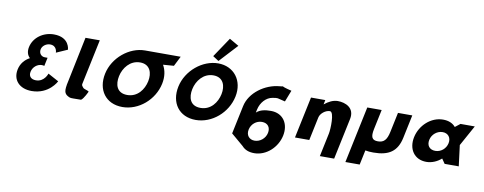

<svg xmlns="http://www.w3.org/2000/svg" viewBox="-95 -1556 5902 2340"><g transform="rotate(10 2856.5 -386.0)"><path d="M528.6 -511.8C528.6 -511.8 530.7 -598.5 442.3 -598.5C397.3 -598.5 348.8 -566.2 339.3 -521.2C328.6 -470.2 362.4 -432.8 404.9 -432.8H439.8L417.8 -328.2C417.8 -328.2 405.2 -333.3 388.2 -333.3C332.1 -333.3 278.2 -290.8 265.5 -230.5C253 -171 288.5 -137.8 347.1 -137.8C452.5 -137.8 484.4 -244.9 484.4 -244.9L617.1 -172.7C617.1 -172.7 533.2 -0.1 317.3 -0.1C166.9 -0.1 77.4 -96.2 105.7 -230.5C121.2 -304.4 167.3 -358 228.7 -391.1C196.7 -420.9 182.2 -465.1 194.3 -522.9C219.4 -641.9 334.1 -726.9 467.6 -726.9C663.9 -726.9 667.3 -573 667.3 -573Z M852.8 -753H1029.8L911.7 -191C908.1 -173 921.7 -161.8 934.9 -145C942.1 -135.7 998.4 -124 1004.3 -113C1004.3 -113 963.8 -21.3 930.6 0C846.5 0 806.6 4.3 789.1 -3C727 -28.9 712.6 -57.6 728.1 -148L727.6 -148L731.5 -166.5C733.5 -176.7 735.8 -187.5 738.3 -199L738.6 -200Z M1336.5 -363.9C1358.4 -468.4 1438.1 -572.8 1561.1 -573L1561.1 -573L1561.4 -573H1561.5C1685.6 -573 1719.7 -468.5 1697.7 -363.9C1675.8 -259.4 1601.1 -154.8 1473.6 -154.8C1342.7 -154.8 1314.5 -259.4 1336.5 -363.9ZM1593.5 -727 1593.4 -726.9C1400.6 -726.6 1207 -568.6 1163.9 -363.9C1120.9 -159.1 1233.6 -0.1 1441 -0.1C1642.5 -0.1 1827.2 -159.1 1870.3 -363.9C1888.9 -452.3 1876.2 -531.9 1840.2 -594L1973.6 -604L2035.5 -727Z M2424.7 -803.2 2497.6 -756.1 2704.6 -980 2588.4 -1047.2ZM2070.8 -363.9C2027.8 -159.1 2140.6 -0.1 2348 -0.1C2549.4 -0.1 2734.1 -159.1 2777.2 -363.9C2820.3 -568.8 2695.4 -726.9 2500.8 -726.9C2307.8 -726.9 2113.9 -568.8 2070.8 -363.9ZM2243.4 -363.9C2265.4 -468.5 2345.2 -573 2468.4 -573C2592.5 -573 2626.6 -468.5 2604.6 -363.9C2582.7 -259.4 2508 -154.8 2380.5 -154.8C2249.6 -154.8 2221.4 -259.4 2243.4 -363.9Z M3436.3 -553C3347.3 -574.7 3328.2 -584.7 3325.5 -588.3C3322.1 -586.8 3311.9 -584.4 3285.4 -582.3C3108 -567.8 2925.3 -438.9 2889.1 -267L2815.3 84L2968 214C3001.8 253 3052.2 275 3120.2 275C3270.2 275 3400.8 153 3432.4 3C3463.9 -147 3384.4 -268 3234.4 -268C3164.4 -268 3102.2 -258 3055.4 -216L3063.4 -254C3082.5 -345 3148.6 -415.1 3222.2 -427.4C3300.8 -440.4 3268.1 -436.4 3381.2 -411.3ZM3244.4 3C3229.4 74 3165.9 124 3098.9 124C3032.9 124 2990.4 74 3005.4 3C3020.1 -67 3080.6 -117 3149.6 -117C3221.6 -117 3259.1 -67 3244.4 3ZM3325.5 -588.3C3323.7 -590.8 3329.9 -590.2 3325.5 -588.3Z M3578 0H3755L3816 -290C3826.7 -341 3889 -390 3942 -390C3999 -390 3987.7 -170 3977 -119L3916 171H4093L4200.1 -338C4230.1 -481 4109 -528 4015 -528C3959 -528 3901.9 -499 3853.5 -459H3851.5L3862.9 -513H3685.9Z M4560.4 -513H4382.4L4235 188H4412L4450.1 6.6C4478.8 12.3 4512.2 15 4550.3 15C4742.3 15 4842.9 -54 4879 -226L4939.4 -513H4762.4L4711.1 -269C4689.8 -168 4654.6 -129 4580.6 -129C4506.6 -129 4487.8 -168 4509.1 -269Z M5006.8 -256C4975.3 -106 5054.8 15 5204.8 15C5274.8 15 5341.4 -16 5388.2 -58H5390.2L5430 0H5605L5572.3 -258L5712.9 -513H5535.9L5473.6 -464C5440.2 -505 5388 -528 5319 -528C5169 -528 5038.4 -406 5006.8 -256ZM5194.8 -256C5209.8 -327 5273.3 -377 5340.3 -377C5406.3 -377 5448.8 -327 5433.8 -256C5419.1 -186 5358.6 -136 5289.6 -136C5217.6 -136 5180.1 -186 5194.8 -256Z"/></g></svg>

Font: Hussar
Style: BdOblTwo
Weight: 700
Foundry: Cannot Into Space Fonts
Version: Version 2.00